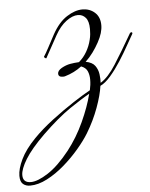

<svg xmlns="http://www.w3.org/2000/svg" viewBox="-172 -342 607 776"><g transform="rotate(-5 131.5 45.5)"><path d="M-81 391Q-98 391 -109.5 381.5Q-121 372 -121 348Q-121 320 -102.5 281.5Q-84 243 -44 202Q-10 167 35.5 132.5Q81 98 124 70Q167 42 193 28Q198 6 198 -15Q198 -34 191.5 -49Q185 -64 166 -71Q136 -48 98 -37Q95 -36 89 -36Q71 -36 71 -50Q71 -62 88 -72Q106 -82 123 -85Q140 -88 159 -89Q178 -105 191 -127.5Q204 -150 210 -175Q213 -187 214 -197.5Q215 -208 215 -218Q215 -250 202.5 -264.5Q190 -279 171 -279Q149 -279 123.5 -260Q98 -241 78 -205L29 -116H28Q26 -116 22.5 -119Q19 -122 20 -123Q28 -135 40 -157.5Q52 -180 68 -210Q94 -257 127.5 -278.5Q161 -300 191 -300Q221 -300 241.5 -281.5Q262 -263 262 -230Q262 -215 257 -198Q252 -181 241 -161Q230 -141 216.5 -122.5Q203 -104 186 -88Q213 -83 224 -67.5Q235 -52 237.5 -33Q240 -14 239 2Q270 -17 301 -65.5Q332 -114 374 -187Q377 -191 380 -191Q383 -191 384 -188.5Q385 -186 383 -183Q374 -168 358 -139Q342 -110 321.5 -78Q301 -46 279 -20.5Q257 5 237 14Q232 51 213.5 101.5Q195 152 166 200Q149 228 121 261Q93 294 59 323.5Q25 353 -11.5 372Q-48 391 -81 391ZM-77 377Q-49 377 -6.5 349.5Q36 322 82 264Q121 214 148.5 154Q176 94 189 42Q158 59 108 93Q58 127 -6 189Q-61 243 -85 282.5Q-109 322 -109 346Q-109 377 -77 377Z"/></g></svg>

Font: Mea Culpa
Style: Regular
Weight: 400
Designer: Robert E. Leuschke
Foundry: Robert E. Leuschke
Version: Version 1.010; ttfautohint (v1.8.3)